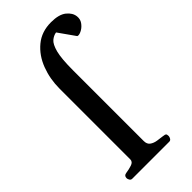

<svg xmlns="http://www.w3.org/2000/svg" viewBox="-242 -822 876 876"><g transform="rotate(-45 196.0 -383.5)"><path d="M46.4 0Q38.1 0 33.9 -7.3Q29.8 -14.6 29.8 -20Q29.8 -36.1 45.9 -38.1Q64 -40.5 83.3 -46.6Q102.5 -52.7 102.5 -68.4V-524.9Q102.5 -587.4 123.5 -642.6Q144.5 -697.8 186.3 -732.4Q228 -767.1 289.1 -767.1Q339.8 -767.1 364.7 -747.1Q389.6 -727.1 392.1 -701.2Q394 -682.1 383.8 -667.5Q373.5 -652.8 359.4 -644.5Q345.2 -636.2 335 -636.2Q333.5 -636.2 331.8 -636.7Q330.1 -637.2 329.1 -637.7L272.5 -717.8Q255.4 -715.3 240 -702.6Q224.6 -689.9 214.8 -653.1Q205.1 -616.2 205.1 -540.5V-84.5Q205.1 -64 218.3 -54.7Q231.4 -45.4 250 -42.7Q268.6 -40 284.2 -38.1Q294.4 -37.1 298.1 -34.2Q301.8 -31.2 301.8 -20Q301.8 -14.6 297.6 -7.3Q293.5 0 285.2 0Z"/></g></svg>

Font: Gelasio Medium
Style: Regular
Weight: 500
Designer: Eben Sorkin
Foundry: Eben Sorkin
Version: Version 1.008